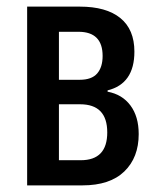

<svg xmlns="http://www.w3.org/2000/svg" viewBox="-20 -560 473 580"><path d="M62 0V-540H221Q301 -540 343.5 -505.5Q386 -471 386 -404Q386 -307 305 -287V-283Q349 -275 374 -241.5Q399 -208 399 -155Q399 -84 355.5 -42Q312 0 229 0ZM158 -319H221Q257 -319 273.5 -338Q290 -357 290 -391Q290 -464 217 -464H158ZM158 -76H224Q304 -76 304 -160Q304 -245 222 -245H158Z"/></svg>

Font: Noto Sans ExtraCondensed Medium
Style: Regular
Weight: 500
Width: 2
Designer: Monotype Design Team
Foundry: Monotype Imaging Inc.
Version: Version 2.013; ttfautohint (v1.8.4.7-5d5b)